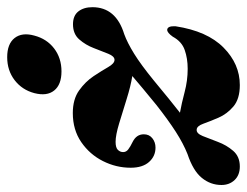

<svg xmlns="http://www.w3.org/2000/svg" viewBox="-98 -582 687 534"><g transform="rotate(-90 245.0 -314.5)"><path d="M152 -110.5Q141.5 -111.5 134.2 -93.8Q127 -76 118 -51.8Q109 -27.5 93 -9Q77 9.5 49.5 9.5Q25.5 9.5 11.8 -5Q-2 -19.5 -2 -41.5Q-2 -72 17.8 -96.2Q37.5 -120.5 84 -136Q113 -147.5 145.8 -168.5Q178.5 -189.5 220.5 -222.5Q245.5 -243 265.8 -259.8Q286 -276.5 301 -289.5Q273 -294 237.2 -305.2Q201.5 -316.5 169 -326.2Q136.5 -336 118 -336Q102 -336 95.8 -329.8Q89.5 -323.5 89.5 -315Q89.5 -306.5 97 -300.8Q104.5 -295 118 -288.5Q139 -278 139 -257.5Q139 -242.5 128 -233.8Q117 -225 102 -225Q78 -225 62 -243Q46 -261 46 -294Q46 -334.5 64.5 -371.2Q83 -408 117.2 -431.5Q151.5 -455 198 -455Q236.5 -455 261 -437.5Q285.5 -420 300.8 -397Q316 -374 326 -356.5Q336 -339 346 -339Q356 -339 363 -356.5Q370 -374 378.8 -396.8Q387.5 -419.5 402.8 -437Q418 -454.5 445 -454.5Q469 -454.5 480.8 -439.5Q492.5 -424.5 492.5 -400.5Q492.5 -335 417.5 -312Q394 -303.5 363.2 -284.5Q332.5 -265.5 289 -230Q261 -206.5 238.5 -188.5Q216 -170.5 199 -157Q224.5 -152.5 256.5 -144Q288.5 -135.5 321 -135.5Q350 -135.5 373.5 -143.8Q397 -152 410.5 -177Q421.5 -192.5 429.5 -192.5Q440.5 -192 439.5 -169.5Q426 -81 380.2 -35.8Q334.5 9.5 276 9.5Q237.5 9.5 216.5 -8.2Q195.5 -26 185.2 -49.8Q175 -73.5 168.5 -91.8Q162 -110 152 -110.5ZM314 -486.5Q277 -486.5 260.8 -506.8Q244.5 -527 253.5 -562Q262.5 -596 289.5 -616.8Q316.5 -637.5 353.5 -637.5Q390.5 -637.5 406.8 -616.8Q423 -596 413.5 -562Q404.5 -527.5 377.8 -507Q351 -486.5 314 -486.5Z"/></g></svg>

Font: Fraunces 144pt S050
Style: Bold Italic
Weight: 700
Italic angle: -16°
Version: Version 1.000; ttfautohint (v1.8.3)